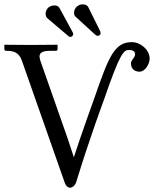

<svg xmlns="http://www.w3.org/2000/svg" viewBox="-20 -852 713 884"><path d="M190 -789C190 -780 193 -773 197 -769L296 -685C298 -683 301 -682 304 -682C309 -682 317 -687 317 -695C317 -698 315.8 -701.4 313.3 -706L254 -815C249 -823 242 -827 231 -827C202 -827 190 -805.2 190 -789ZM321 -794C321 -786 323 -779 328 -775L416 -694.5C420.4 -690.5 424.4 -687 430 -687C437 -687 443 -692 443 -699C443 -701 442.4 -706.2 440.5 -710L386 -820C381 -828 374 -832 359 -832C343.3 -832 321 -817.3 321 -794ZM587 -658C506 -658 480 -589 415 -402C415 -402 355 -236 320 -128L291 -216L166 -572C164 -580 162 -586 162 -592C162 -608 174 -618 210 -618H237C242 -618 245 -621 245 -626V-645L243 -646C243 -646 154 -645 119 -645C80 -645 2 -646 2 -646L0 -645V-626C0 -621 4 -618 8 -618H14C53 -618 71 -601 81 -572L278 -11C283 4 292 12 303 12C313 12 324 4 330 -11C395 -223 458 -391 458 -391C534 -612 550 -622 574 -622C597 -622 602 -611 602 -602C602 -587 583 -576 583 -560C583 -538 597 -522 622 -522C649 -522 669 -558 669 -582C669 -622 628 -658 587 -658Z"/></svg>

Font: Libertinus Math
Style: Regular
Weight: 400
Designer: Philipp H. Poll
Foundry: Khaled Hosny
Version: Version 6.2